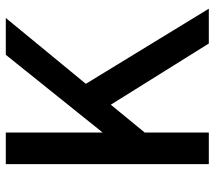

<svg xmlns="http://www.w3.org/2000/svg" viewBox="-59 -681 740 662"><g transform="rotate(-90 311.0 -350.0)"><path d="M492 0 281 -338 185 -221V0H76V-700H185V-366L453 -700H580L353 -424L612 0Z"/></g></svg>

Font: Sarabun Medium
Style: Regular
Weight: 500
Designer: Suppakit Chalermlarp | Katatrad Co.,Ltd.
Foundry: Cadson Demak Co.,Ltd.
Version: Version 1.000; ttfautohint (v1.6)